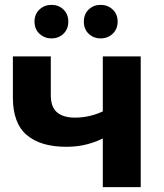

<svg xmlns="http://www.w3.org/2000/svg" viewBox="-20 -770 674 790"><path d="M414 -206Q381 -188 341 -177Q301 -166 253 -166Q147 -166 90 -214.5Q33 -263 33 -369V-538H189V-379Q189 -329 215 -307.5Q241 -286 288 -286Q322 -286 353.5 -294Q385 -302 414 -317ZM403 0V-538H559V0ZM394 -612Q365 -612 345 -631Q325 -650 325 -681Q325 -712 345 -731Q365 -750 394 -750Q423 -750 443.5 -731Q464 -712 464 -681Q464 -650 443.5 -631Q423 -612 394 -612ZM192 -612Q163 -612 142.5 -631Q122 -650 122 -681Q122 -712 142.5 -731Q163 -750 192 -750Q221 -750 241 -731Q261 -712 261 -681Q261 -650 241 -631Q221 -612 192 -612Z"/></svg>

Font: MOST Montserrat
Style: Bold
Weight: 700
Designer: Julieta Ulanovsky
Foundry: Julieta Ulanovsky
Version: Version 8.000;March 11, 2024;FontCreator 15.0.0.2926 64-bit